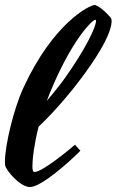

<svg xmlns="http://www.w3.org/2000/svg" viewBox="-60 -729 471 776"><path d="M80 -34C74 -34 71 -38 71 -58C71 -88 78 -146 96 -217C172 -288 244 -381 244 -381C366 -537 391 -612 391 -643C391 -651 390 -655 385 -660C377 -670 349 -700 324 -709C301 -709 154 -634 34 -373C-5 -288 -40 -141 -40 -76C-40 -70 -40 -64 -39 -60C-35 -40 21 27 61 27C107 27 222 -76 265 -120C258 -128 249 -138 243 -144C220 -124 111 -34 80 -34ZM158 -392C238 -574 313 -649 325 -649C328 -649 328 -647 328 -644C328 -621 288 -533 197 -406C197 -406 169 -368 129 -321C138 -344 147 -368 158 -392Z"/></svg>

Font: Yesteryear
Style: Regular
Weight: 400
Designer: Astigmatic (AOETI)
Foundry: Astigmatic (AOETI)
Version: Version 1.000